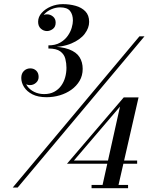

<svg xmlns="http://www.w3.org/2000/svg" viewBox="-20 -830 740 952"><path d="M43 100 671.5 -650H696.5L67.5 100ZM434 103V87H615V103ZM485 103 575 -301.5 346.5 -34H660V-18H312L593.5 -347H667L564 103ZM211 -348Q168.5 -348 140.8 -362.2Q113 -376.5 99.2 -398.5Q85.5 -420.5 85.5 -443.5Q85.5 -465.5 98.5 -478.2Q111.5 -491 130.5 -491Q147.5 -491 159.5 -479.8Q171.5 -468.5 171.5 -448.5Q171.5 -431 158.5 -419.5Q145.5 -408 128.5 -408Q112.5 -408 99.2 -418.5Q86 -429 86 -443.5H102Q102 -421.5 115 -403.2Q128 -385 150 -374.2Q172 -363.5 199 -363.5Q227.5 -363.5 248.2 -374.5Q269 -385.5 282.8 -404.2Q296.5 -423 303 -446.2Q309.5 -469.5 309.5 -494Q309.5 -516 304 -538.2Q298.5 -560.5 279.2 -575Q260 -589.5 220 -589.5V-599.5Q284.5 -599.5 321.8 -585.5Q359 -571.5 374.5 -546.5Q390 -521.5 390 -488.5Q390 -455.5 374.8 -429.5Q359.5 -403.5 334 -385.2Q308.5 -367 276.8 -357.5Q245 -348 211 -348ZM220 -595.5V-605Q254.5 -605 278 -618.5Q301.5 -632 315.5 -651.8Q329.5 -671.5 335.5 -692.2Q341.5 -713 341.5 -728Q341.5 -758 327.2 -775.8Q313 -793.5 278 -793.5Q257.5 -793.5 236.2 -784.8Q215 -776 200.2 -760.2Q185.5 -744.5 185.5 -722H170Q170 -739 184.2 -749Q198.5 -759 213 -759Q229.5 -759 242.8 -748Q256 -737 256 -718Q256 -696.5 241.8 -686.2Q227.5 -676 213 -676Q196 -676 182.5 -688Q169 -700 169 -722Q169 -746.5 186.8 -766.2Q204.5 -786 232.5 -797.8Q260.5 -809.5 291.5 -809.5Q325 -809.5 354.8 -801.2Q384.5 -793 403.2 -773.8Q422 -754.5 422 -721.5Q422 -691.5 400.2 -662.5Q378.5 -633.5 333.8 -614.5Q289 -595.5 220 -595.5Z"/></svg>

Font: Bodoni Moda 9pt SemiBold
Style: Italic
Weight: 600
Italic angle: -13°
Designer: Owen Earl
Foundry: indestructible type
Version: Version 2.004